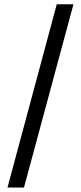

<svg xmlns="http://www.w3.org/2000/svg" viewBox="-20 -760 374 887"><path d="M90.8 106.4H14.6L242.2 -740.2H319.3Z"/></svg>

Font: WEMIX Pretendard Variable
Style: Regular
Weight: 400
Designer: Base glyphs from Inter by Rasmus Andersson; Hangeul glyphs from Noto Sans CJK(Source Han Sans) by Jang Soo-young and Kan
Foundry: Kil Hyung-jin
Version: Version 1.000;Glyphs 3.2 (3208)